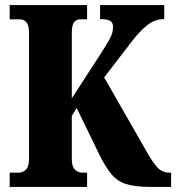

<svg xmlns="http://www.w3.org/2000/svg" viewBox="-20 -734 692 754"><path d="M18 0V-56H53Q70 -56 82 -68Q94 -80 94 -110V-606Q94 -634 84 -646Q74 -658 58 -658H18V-714H322V-658H294Q279 -658 270.5 -646Q262 -634 262 -605V-348L375 -522Q398 -558 411 -581.5Q424 -605 424 -628Q424 -645 413 -652Q402 -659 373 -659V-714H625V-659Q588 -659 558 -635Q528 -611 499 -573L389 -430L554 -142Q581 -94 599.5 -75Q618 -56 646 -56H652V0H571Q511 0 476 -11Q441 -22 418 -49.5Q395 -77 371 -125L281 -310L262 -279V-109Q262 -81 274 -68.5Q286 -56 302 -56H322V0Z"/></svg>

Font: Noto Serif Thai ExtraCondensed Black
Style: Regular
Weight: 900
Width: 2
Designer: Monotype Design Team
Foundry: Monotype Imaging Inc.
Version: Version 2.002; ttfautohint (v1.8.4.7-5d5b)